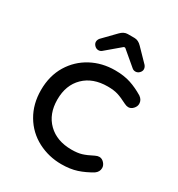

<svg xmlns="http://www.w3.org/2000/svg" viewBox="-167 -800 856 921"><g transform="rotate(30 260.5 -339.0)"><path d="M158.2 -581.1Q158.2 -591.8 166 -601.6L232.4 -669.9Q251 -689.5 272.5 -689.5H309.6Q331.1 -689.5 349.6 -669.9L416 -601.6Q423.8 -591.8 423.8 -581.1Q423.8 -570.3 414.6 -561Q405.3 -551.8 393.6 -551.8Q382.8 -551.8 375 -558.6L298.8 -623Q295.9 -627 291 -627Q287.1 -627 283.2 -623L207 -558.6Q199.2 -551.8 188.5 -551.8Q176.8 -551.8 167.5 -561Q158.2 -570.3 158.2 -581.1ZM177.7 -20.5Q116.2 -52.7 81.1 -112.3Q45.9 -171.9 45.9 -249Q45.9 -328.1 82 -387.7Q117.2 -445.3 176.3 -477.1Q235.4 -508.8 307.6 -508.8Q356.4 -508.8 393.6 -496.6Q430.7 -484.4 467.8 -461.9Q487.3 -448.2 487.3 -426.8Q487.3 -412.1 475.6 -399.4Q463.9 -386.7 449.2 -386.7Q439.5 -386.7 427.7 -392.6Q393.6 -410.2 371.1 -417Q348.6 -423.8 315.4 -423.8Q233.4 -423.8 185.1 -376.5Q136.7 -329.1 136.7 -249Q136.7 -168.9 185.1 -121.6Q233.4 -74.2 315.4 -74.2Q348.6 -74.2 371.1 -81.1Q393.6 -87.9 427.7 -105.5Q439.5 -111.3 449.2 -111.3Q463.9 -111.3 475.6 -98.6Q487.3 -85.9 487.3 -71.3Q487.3 -49.8 467.8 -36.1Q430.7 -13.7 393.6 -1.5Q356.4 10.7 307.6 10.7Q238.3 10.7 177.7 -20.5Z"/></g></svg>

Font: KTXP_ComRound
Style: Medium
Weight: 500
Version: Version 1.01;May 16, 2022;FontCreator 13.0.0.2683 64-bit